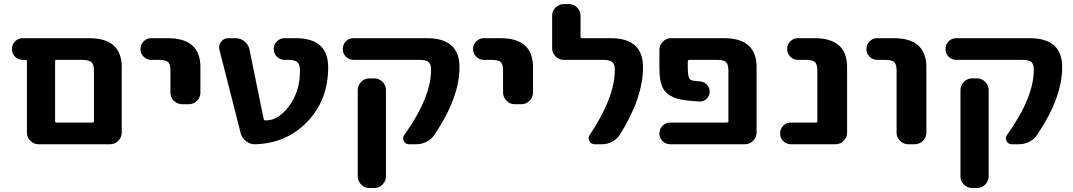

<svg xmlns="http://www.w3.org/2000/svg" viewBox="-20 -735 5314 951"><path d="M247.1 -20.5H170.9Q147.5 -20.5 130.4 -37.6Q113.3 -54.7 113.3 -78.1V-431.6Q113.3 -438.5 105.5 -438.5H92.8Q70.3 -438.5 54.7 -454.1Q39.1 -469.7 39.1 -492.2Q39.1 -514.6 54.7 -530.3Q70.3 -545.9 92.8 -545.9H421.9Q583 -545.9 583 -402.3V-78.1Q583 -54.7 565.9 -37.6Q548.8 -20.5 525.4 -20.5ZM445.3 -385.7Q445.3 -416 432.6 -427.2Q419.9 -438.5 386.7 -438.5H259.8Q252.9 -438.5 252.9 -431.6V-134.8Q252.9 -127.9 259.8 -127.9H437.5Q445.3 -127.9 445.3 -134.8Z M729.5 -438.5Q707 -438.5 691.4 -454.1Q675.8 -469.7 675.8 -492.2Q675.8 -514.6 691.4 -530.3Q707 -545.9 729.5 -545.9H811.5Q972.7 -545.9 972.7 -402.3V-276.4Q972.7 -252.9 955.6 -235.8Q938.5 -218.8 915 -218.8H881.8Q858.4 -218.8 841.3 -235.8Q824.2 -252.9 824.2 -276.4V-385.7Q824.2 -417 812.5 -427.7Q800.8 -438.5 767.6 -438.5Z M1465.8 -382.8Q1465.8 -415 1453.1 -426.8Q1440.4 -438.5 1408.2 -438.5H1389.6Q1367.2 -438.5 1351.6 -454.1Q1335.9 -469.7 1335.9 -492.2Q1335.9 -514.6 1351.6 -530.3Q1367.2 -545.9 1389.6 -545.9H1444.3Q1605.5 -545.9 1605.5 -402.3Q1605.5 -237.3 1499 -128.9Q1396.5 -24.4 1243.2 -20.5Q1242.2 -20.5 1241.2 -20.5Q1216.8 -20.5 1198.2 -36.1Q1177.7 -51.8 1171.9 -76.2L1066.4 -490.2Q1065.4 -496.1 1065.4 -502Q1065.4 -516.6 1075.2 -528.3Q1088.9 -545.9 1110.4 -545.9H1146.5Q1171.9 -545.9 1191.4 -529.8Q1210.9 -513.7 1215.8 -489.3L1286.1 -145.5Q1288.1 -138.7 1294.9 -138.7H1298.8Q1359.4 -138.7 1412.6 -210.9Q1465.8 -283.2 1465.8 -382.8Z M2255.9 -402.3Q2255.9 -251 2131.8 -67.4Q2117.2 -44.9 2092.8 -32.7Q2068.4 -20.5 2041 -20.5H2005.9Q1988.3 -20.5 1980.5 -36.1Q1976.6 -43 1976.6 -49.8Q1976.6 -58.6 1982.4 -66.4Q2115.2 -252 2115.2 -389.6Q2115.2 -417 2103 -427.7Q2090.8 -438.5 2058.6 -438.5H1731.4Q1709 -438.5 1693.4 -454.1Q1677.7 -469.7 1677.7 -492.2Q1677.7 -514.6 1693.4 -530.3Q1709 -545.9 1731.4 -545.9H2094.7Q2255.9 -545.9 2255.9 -402.3ZM1809.6 196.3Q1786.1 196.3 1769 179.2Q1752 162.1 1752 138.7V-289.1Q1752 -312.5 1769 -329.6Q1786.1 -346.7 1809.6 -346.7H1834Q1857.4 -346.7 1874.5 -329.6Q1891.6 -312.5 1891.6 -289.1V138.7Q1891.6 162.1 1874.5 179.2Q1857.4 196.3 1834 196.3Z M2377 -438.5Q2354.5 -438.5 2338.9 -454.1Q2323.2 -469.7 2323.2 -492.2Q2323.2 -514.6 2338.9 -530.3Q2354.5 -545.9 2377 -545.9H2459Q2620.1 -545.9 2620.1 -402.3V-276.4Q2620.1 -252.9 2603 -235.8Q2585.9 -218.8 2562.5 -218.8H2529.3Q2505.9 -218.8 2488.8 -235.8Q2471.7 -252.9 2471.7 -276.4V-385.7Q2471.7 -417 2460 -427.7Q2448.2 -438.5 2415 -438.5Z M2925.8 -20.5Q2908.2 -20.5 2899.4 -36.1Q2895.5 -43.9 2895.5 -50.8Q2895.5 -59.6 2901.4 -67.4Q3025.4 -252.9 3025.4 -389.6Q3025.4 -417 3012.7 -427.7Q3000 -438.5 2967.8 -438.5H2772.5Q2749 -438.5 2731.9 -455.6Q2714.8 -472.7 2714.8 -496.1V-657.2Q2714.8 -680.7 2731.9 -697.8Q2749 -714.8 2772.5 -714.8H2797.9Q2821.3 -714.8 2838.4 -697.8Q2855.5 -680.7 2855.5 -657.2V-552.7Q2855.5 -545.9 2862.3 -545.9H3004.9Q3165 -545.9 3165 -402.3Q3165 -251 3050.8 -68.4Q3036.1 -45.9 3012.2 -33.2Q2988.3 -20.5 2960.9 -20.5Z M3727.5 -78.1Q3727.5 -54.7 3710.4 -37.6Q3693.4 -20.5 3669.9 -20.5H3299.8Q3277.3 -20.5 3261.7 -36.1Q3246.1 -51.8 3246.1 -74.2Q3246.1 -96.7 3261.7 -112.3Q3277.3 -127.9 3299.8 -127.9H3580.1Q3587.9 -127.9 3587.9 -134.8V-385.7Q3587.9 -416 3576.2 -427.2Q3564.5 -438.5 3531.2 -438.5H3394.5Q3386.7 -438.5 3386.7 -431.6V-397.5Q3386.7 -349.6 3400.4 -339.8Q3410.2 -334 3445.3 -332Q3465.8 -331.1 3480.5 -316.4Q3495.1 -301.8 3495.1 -281.2Q3495.1 -260.7 3480.5 -246.1Q3466.8 -232.4 3447.3 -232.4Q3446.3 -232.4 3445.3 -232.4Q3375 -235.4 3335.9 -246.1Q3285.2 -260.7 3265.6 -294.9Q3246.1 -329.1 3246.1 -397.5V-488.3Q3246.1 -511.7 3263.2 -528.8Q3280.3 -545.9 3303.7 -545.9H3566.4Q3727.5 -545.9 3727.5 -402.3Z M3897.5 -20.5Q3875 -20.5 3859.4 -36.1Q3843.8 -51.8 3843.8 -74.2Q3843.8 -96.7 3859.4 -112.3Q3875 -127.9 3897.5 -127.9H4021.5Q4028.3 -127.9 4028.3 -134.8V-385.7Q4028.3 -417 4016.1 -427.7Q4003.9 -438.5 3971.7 -438.5H3932.6Q3910.2 -438.5 3894.5 -454.1Q3878.9 -469.7 3878.9 -492.2Q3878.9 -514.6 3894.5 -530.3Q3910.2 -545.9 3932.6 -545.9H4014.6Q4175.8 -545.9 4175.8 -402.3V-78.1Q4175.8 -54.7 4158.7 -37.6Q4141.6 -20.5 4118.2 -20.5Z M4325.2 -438.5Q4302.7 -438.5 4287.1 -454.1Q4271.5 -469.7 4271.5 -492.2Q4271.5 -514.6 4287.1 -530.3Q4302.7 -545.9 4325.2 -545.9H4407.2Q4568.4 -545.9 4568.4 -402.3V-78.1Q4568.4 -54.7 4551.3 -37.6Q4534.2 -20.5 4510.7 -20.5H4478.5Q4455.1 -20.5 4438 -37.6Q4420.9 -54.7 4420.9 -78.1V-385.7Q4420.9 -417 4408.7 -427.7Q4396.5 -438.5 4363.3 -438.5Z M5241.2 -402.3Q5241.2 -251 5117.2 -67.4Q5102.5 -44.9 5078.1 -32.7Q5053.7 -20.5 5026.4 -20.5H4991.2Q4973.6 -20.5 4965.8 -36.1Q4961.9 -43 4961.9 -49.8Q4961.9 -58.6 4967.8 -66.4Q5100.6 -252 5100.6 -389.6Q5100.6 -417 5088.4 -427.7Q5076.2 -438.5 5043.9 -438.5H4716.8Q4694.3 -438.5 4678.7 -454.1Q4663.1 -469.7 4663.1 -492.2Q4663.1 -514.6 4678.7 -530.3Q4694.3 -545.9 4716.8 -545.9H5080.1Q5241.2 -545.9 5241.2 -402.3ZM4794.9 196.3Q4771.5 196.3 4754.4 179.2Q4737.3 162.1 4737.3 138.7V-289.1Q4737.3 -312.5 4754.4 -329.6Q4771.5 -346.7 4794.9 -346.7H4819.3Q4842.8 -346.7 4859.9 -329.6Q4877 -312.5 4877 -289.1V138.7Q4877 162.1 4859.9 179.2Q4842.8 196.3 4819.3 196.3Z"/></svg>

Font: Gen Jyuu Gothic Bold
Style: Bold
Weight: 700
Designer: [Source Han Sans]
Ryoko NISHIZUKA  (kana & ideographs); Paul D. Hunt (Latin, Greek & Cyrillic); Wenlong ZHANG  (bopomofo
Version: Version 1.002.20150607